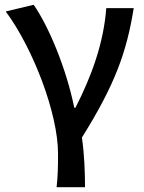

<svg xmlns="http://www.w3.org/2000/svg" viewBox="-20 -584 601 804"><path d="M217 200H336C336 137 333 59 323 -8C461 -229 510 -364 540 -550H425C414 -403 363 -264 296 -133H291C257 -300 183 -475 121 -564L4 -536C117 -384 223 -110 223 59C223 126 222 151 217 200Z"/></svg>

Font: Kinto Sans Med
Style: Regular
Weight: 500
Designer: Authors: Ryoko NISHIZUKA  (kana & ideographs); Paul D. Hunt (Latin, Greek & Cyrillic); Wenlong ZHANG  (bopomofo); Sandol
Foundry: Adobe Systems Incorporated, ookami Inc.
Version: Version 0.001